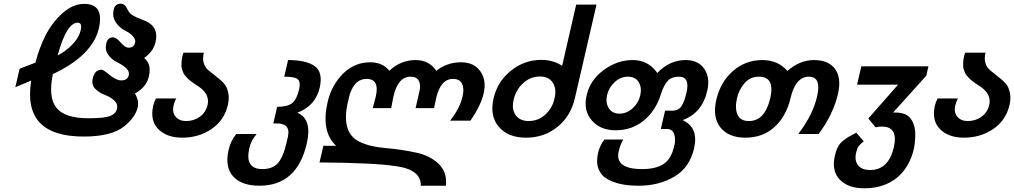

<svg xmlns="http://www.w3.org/2000/svg" viewBox="-20 -745 5488 1039"><path d="M266 -344Q240 -218 285.5 -161.5Q331 -105 459 -105Q544 -105 575 -117Q607 -129 613 -156Q619 -183 597.5 -202Q576 -221 546 -232Q518 -242 495 -265Q474 -286 482 -321Q493 -368 530 -368Q539 -368 574 -339Q609 -310 636 -310Q671 -310 677 -339Q685 -374 612 -409Q583 -424 565 -449.5Q547 -475 555 -509Q562 -543 592 -543Q609 -543 633 -515Q657 -487 676 -487Q705 -487 711 -514Q715 -529 702.5 -544.5Q690 -560 679 -567Q668 -574 649 -584Q621 -600 604 -628.5Q587 -657 595 -692Q602 -725 633 -725Q650 -725 661 -710L676 -683Q687 -665 719 -651L771 -630Q840 -597 822 -518Q810 -466 760 -431Q801 -399 786 -333Q773 -273 710 -239Q734 -200 725 -164Q713 -111 653 -62Q584 -6 433 -6Q99 -6 149 -309L63 -273L86 -373L172 -406Q191 -483 226 -552.5Q261 -622 317.5 -673Q374 -724 436 -724Q545 -724 515 -592Q481 -445 266 -344ZM292 -445Q334 -466 370.5 -503Q407 -540 417 -583Q426 -622 400 -622Q340 -622 292 -445Z M987 -90Q1029 -90 1061 -113Q1093 -136 1103 -176Q1117 -234 1056 -276Q1055 -277 1041 -286Q1027 -295 1025 -296.5Q1023 -298 1010.5 -307.5Q998 -317 995.5 -320.5Q993 -324 984 -333.5Q975 -343 973 -349Q971 -355 966.5 -366Q962 -377 962 -387Q962 -397 962.5 -409.5Q963 -422 966 -436Q968 -447 973 -460H1083Q1068 -397 1111 -362Q1116 -358 1129.5 -347.5Q1143 -337 1151 -330Q1154 -328 1162 -321.5Q1170 -315 1172.5 -312.5Q1175 -310 1181.5 -304Q1188 -298 1190.5 -295Q1193 -292 1197.5 -286Q1202 -280 1204.5 -275Q1207 -270 1209.5 -263Q1212 -256 1214 -248Q1222 -216 1213 -177Q1194 -94 1125 -47Q1056 0 966 0Q883 0 837 -46Q791 -92 809 -173Q813 -192 824 -212H934Q925 -198 919 -173Q911 -137 930.5 -113.5Q950 -90 987 -90Z M1384 260Q1287 260 1241.5 209.5Q1196 159 1217 66Q1228 17 1259 -20H1369Q1338 15 1329 58Q1304 170 1400 170Q1464 170 1493 126Q1515 93 1529 33L1538 -5Q1554 -77 1478 -77H1459L1480 -167Q1535 -167 1560 -186Q1585 -205 1598 -259Q1610 -309 1584 -321Q1564 -330 1518 -330L1539 -420Q1637 -420 1683 -387Q1729 -354 1710 -270Q1687 -172 1589 -135Q1671 -100 1640 32Q1587 260 1384 260Z M1997 -160Q1998 -164 2005 -189.5Q2012 -215 2013 -220Q2036 -318 1964 -318Q1910 -318 1883 -260Q1874 -240 1871 -228L1863 -194Q1824 -28 1925 22Q1979 49 2073 57Q2147 63 2228 80Q2307 96 2354 142Q2401 188 2393 260H2257Q2260 173 2122 154Q2000 136 1709 134L1730 44H1799Q1716 -33 1753 -193Q1774 -284 1836 -346Q1898 -408 1984 -408Q2050 -408 2087 -362Q2148 -420 2229 -420Q2302 -420 2341 -362Q2400 -408 2475 -408Q2545 -408 2579.5 -359Q2614 -310 2597 -238Q2582 -174 2526 -92H2416Q2470 -162 2483 -223Q2493 -265 2480.5 -291.5Q2468 -318 2431 -318Q2364 -318 2340 -213Q2339 -210 2337.5 -200Q2336 -190 2334 -184L2329 -160H2229L2250 -252Q2258 -287 2246 -308.5Q2234 -330 2202 -330Q2133 -330 2109 -223Q2107 -215 2097 -160Z M2651 -213Q2672 -304 2745 -362.5Q2818 -421 2909 -421Q2973 -421 3022 -389L3098 -720H3208L3091 -214Q3069 -117 2997 -58.5Q2925 0 2827 0Q2729 0 2679 -59Q2629 -118 2651 -213ZM2841 -90Q2892 -90 2930.5 -124.5Q2969 -159 2981 -213Q2993 -264 2971.5 -297.5Q2950 -331 2902 -331Q2850 -331 2810.5 -294.5Q2771 -258 2759 -203Q2748 -154 2770.5 -122Q2793 -90 2841 -90Z M3690 -420Q3759 -420 3791.5 -372Q3824 -324 3807 -253Q3780 -134 3674 -95Q3762 -55 3736 58Q3712 162 3629 211Q3546 260 3437 260Q3382 260 3339.5 251Q3297 242 3264 222.5Q3231 203 3218 166.5Q3205 130 3217 80Q3227 40 3251 10H3353Q3337 35 3328 74Q3317 122 3349 146Q3381 170 3455 170Q3528 170 3570 143Q3612 116 3627 50Q3638 16 3629.5 -15.5Q3621 -47 3589 -47H3556L3579 -146H3617Q3652 -146 3668 -171Q3684 -196 3695 -244Q3715 -330 3653 -330Q3616 -330 3596 -310Q3572 -286 3555 -231Q3527 -144 3463 -92Q3399 -40 3311 -40Q3228 -40 3182 -94Q3135 -148 3155 -231Q3174 -313 3247 -366Q3320 -420 3404 -420Q3489 -420 3537 -350Q3603 -420 3690 -420ZM3332 -130Q3372 -130 3404 -159.5Q3436 -189 3445 -230Q3454 -272 3436 -301Q3418 -330 3378 -330Q3338 -330 3306 -300.5Q3274 -271 3265 -230Q3256 -189 3274.5 -159.5Q3293 -130 3332 -130Z M4384 -420Q4465 -420 4499.5 -371Q4534 -322 4515 -238Q4489 -126 4410 -20H4300Q4380 -125 4402 -225Q4426 -330 4357 -330Q4285 -330 4258 -214Q4235 -116 4171.5 -58Q4108 0 4014 0Q3922 0 3878 -56Q3835 -111 3856 -204Q3878 -300 3945.5 -360Q4013 -420 4106 -420Q4190 -420 4241 -361Q4308 -420 4384 -420ZM3968 -213Q3956 -159 3971 -124.5Q3986 -90 4033 -90Q4119 -90 4148 -213Q4175 -330 4087 -330Q4040 -330 4010 -296Q3978 -259 3968 -213Z M4613 80Q4603 124 4623.5 149.5Q4644 175 4689 175Q4788 175 4817 52Q4842 -60 4753 -60Q4733 -60 4718 -56L4679 -104L4840 -287H4618L4641 -386H5004L4993 -336L4813 -136H4827Q4886 -136 4910.5 -100Q4935 -64 4933 -6Q4931 36 4926 58Q4902 162 4832 218Q4762 274 4657 274Q4569 274 4524 226.5Q4479 179 4498 97Q4504 70 4514 50.5Q4524 31 4542.5 16.5Q4561 2 4573 -5Q4585 -12 4614 -27L4654 20Q4634 36 4626.5 46Q4619 56 4613 80Z M5217 -90Q5259 -90 5291 -113Q5323 -136 5333 -176Q5347 -234 5286 -276Q5285 -277 5271 -286Q5257 -295 5255 -296.5Q5253 -298 5240.5 -307.5Q5228 -317 5225.5 -320.5Q5223 -324 5214 -333.5Q5205 -343 5203 -349Q5201 -355 5196.5 -366Q5192 -377 5192 -387Q5192 -397 5192.5 -409.5Q5193 -422 5196 -436Q5198 -447 5203 -460H5313Q5298 -397 5341 -362Q5346 -358 5359.5 -347.5Q5373 -337 5381 -330Q5384 -328 5392 -321.5Q5400 -315 5402.5 -312.5Q5405 -310 5411.5 -304Q5418 -298 5420.5 -295Q5423 -292 5427.5 -286Q5432 -280 5434.5 -275Q5437 -270 5439.5 -263Q5442 -256 5444 -248Q5452 -216 5443 -177Q5424 -94 5355 -47Q5286 0 5196 0Q5113 0 5067 -46Q5021 -92 5039 -173Q5043 -192 5054 -212H5164Q5155 -198 5149 -173Q5141 -137 5160.5 -113.5Q5180 -90 5217 -90Z"/></svg>

Font: Miedinger
Style: Bold-Italic
Weight: 700
Italic angle: -13°
Version: Version 001.000